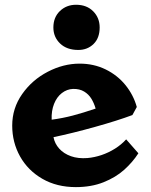

<svg xmlns="http://www.w3.org/2000/svg" viewBox="-20 -756 617 786"><path d="M30 -242Q30 -313 70.8 -371Q111.5 -429 175.5 -462.2Q239.5 -495.5 306 -495.5Q364 -495.5 412.5 -471.8Q461 -448 493.8 -407.5Q526.5 -367 540 -318L522 -285Q462 -262.5 369 -236.5Q276 -210.5 199 -194.5Q204 -168 222.5 -147.5Q241 -127 270.5 -116.5Q300 -106 338 -109Q366.5 -111.5 395.5 -121.2Q424.5 -131 450.8 -147.5Q477 -164 496.5 -185.5L546.5 -128.5Q523 -92 488.5 -61Q454 -30 404 -10Q354 10 290.5 10Q212.5 10 153.5 -24Q94.5 -58 62.2 -115.5Q30 -173 30 -242ZM371.5 -311.5Q365 -334 354 -352Q343 -370 324.5 -381.2Q306 -392.5 279 -392Q254 -391 233.2 -375Q212.5 -359 201.2 -330.5Q190 -302 191.5 -266Q236.5 -272 278.2 -283Q320 -294 371.5 -311.5ZM388 -643.5Q388 -683.1 361.5 -709.8Q335 -736.5 291.4 -736.5Q252 -736.5 225.2 -710.8Q198.5 -685 198.5 -643.5Q198.5 -604.4 226 -577.9Q253.5 -551.5 300.5 -551.5Q338 -551.5 363 -575.9Q388 -600.3 388 -643.5Z"/></svg>

Font: TMT Limkin
Style: Regular
Weight: 400
Designer: Gabriel Drozdov
Version: Version 1.000;Glyphs 3.1.2 (3151)